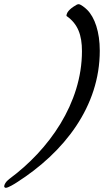

<svg xmlns="http://www.w3.org/2000/svg" viewBox="-120 -756 536 916"><path d="M197 -680C252 -642 271 -588 271 -512C271 -263 113 -41 -76 98C-93 111 -99 124 -100 132C-100 137 -97 140 -92 140C-81 140 -50 121 -41 115C187 -30 356 -248 356 -514C356 -604 332 -673 296 -709C286 -719 265 -736 255 -736C252 -736 249 -735 245 -733C226 -722 197 -703 197 -680Z"/></svg>

Font: Mervale Script
Style: Regular
Weight: 400
Designer: Astigmatic (AOETI)
Foundry: Astigmatic (AOETI)
Version: Version 1.000